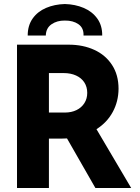

<svg xmlns="http://www.w3.org/2000/svg" viewBox="-20 -944 701 964"><path d="M65.4 -719.7H325.2Q396.5 -719.7 453.1 -693.8Q509.8 -668 542.5 -617.9Q575.2 -567.9 575.2 -498Q574.7 -434.6 546.1 -381.8Q517.6 -329.1 464.4 -295.4L638.7 0H459L316.4 -249Q295.9 -248 285.2 -248H225.6V0H65.4ZM493.2 -765.6H399.4Q400.9 -803.7 373.8 -822.5Q346.7 -841.3 305.7 -840.8Q266.1 -841.3 238.5 -822Q210.9 -802.7 210 -765.6H119.1Q119.1 -815.9 144 -851.1Q168.9 -886.2 211.4 -904.3Q253.9 -922.4 305.7 -923.8Q357.4 -922.4 400.1 -904.3Q442.9 -886.2 468.3 -851.1Q493.7 -815.9 493.2 -765.6ZM305.7 -378.9Q338.9 -378.9 364.3 -391.4Q389.6 -403.8 403.8 -426.3Q418 -448.7 418 -477.5Q418 -507.8 403.3 -530.3Q388.7 -552.7 361.8 -564.9Q335 -577.1 299.8 -577.1H225.6V-378.9Z"/></svg>

Font: Reddit Sans Vanilla ExtraBold
Style: Regular
Weight: 800
Designer: Stephen Hutchings
Foundry: Reddit
Version: Version 1.013